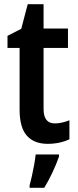

<svg xmlns="http://www.w3.org/2000/svg" viewBox="-20 -680 374 921"><path d="M243 -88Q260 -88 277.5 -92Q295 -96 313 -103V-12Q293 -2 265.5 4Q238 10 209 10Q144 10 109 -29Q74 -68 74 -155V-450H16V-508L82 -542L113 -660H189V-543H306V-450H189V-157Q189 -88 243 -88ZM263 71Q251 106 232 146.5Q213 187 192 221H122V209Q127 191 133 164.5Q139 138 144 110Q149 82 151 61H263Z"/></svg>

Font: Noto Sans Gurmukhi Condensed SemiBold
Style: Regular
Weight: 600
Width: 3
Designer: Jelle Bosma - Monotype Design Team
Foundry: Monotype Imaging Inc.
Version: Version 2.004; ttfautohint (v1.8.4.7-5d5b)